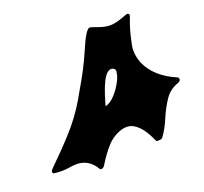

<svg xmlns="http://www.w3.org/2000/svg" viewBox="-128 -900 1117 1051"><g transform="rotate(-20 430.5 -375.0)"><path d="M290 0Q285.2 0 281.7 -4.4Q242.2 -71.8 170.9 -71.8Q156.7 -71.8 137.7 -68.8Q108.9 -64 81.1 -64Q59.1 -64 38.1 -66.9Q31.7 -68.8 31.2 -76.2V-78.1Q31.2 -80.1 31.7 -82Q33.2 -86.9 43.5 -97.2Q115.7 -167 182.9 -241.2Q250 -315.4 299.3 -399.4Q312 -422.9 325.7 -445.8Q385.7 -546.9 422.4 -631.8Q472.2 -750 493.7 -750Q502.4 -750 534.7 -737.8Q572.8 -722.7 606.4 -722.7Q640.1 -722.7 695.3 -744.6Q710 -750 712.9 -750Q717.8 -750 721.7 -746.1Q724.6 -743.2 724.6 -739.3Q724.6 -736.8 723.6 -734.4Q709 -697.8 698.2 -660.2Q689.5 -629.9 679.2 -579.6Q676.3 -564.5 676.3 -548.8Q676.3 -512.2 692.4 -472.2Q734.9 -378.9 854 -328.6Q860.8 -324.7 860.8 -317.4Q860.8 -314.9 860.4 -312.5Q857.4 -303.7 845.7 -299.3Q795.4 -282.7 766.1 -239Q736.8 -195.3 714.8 -143.6Q692.4 -88.9 662.6 -48.3Q656.7 -41 648.9 -41L633.8 -39.6Q626 -39.6 623 -45.9Q586.9 -129.9 540 -157.7Q521.5 -169.4 497.6 -169.4Q483.4 -169.4 467.3 -165Q414.1 -147.5 378.9 -107.4Q343.8 -67.4 315.4 -21L309.1 -11.2Q301.3 0 290 0ZM429.7 -314.9Q458.5 -322.8 483.2 -348.9Q507.8 -375 522 -399.9Q539.6 -427.7 546.4 -451.7Q548.8 -460.4 550.3 -473.1Q550.8 -474.6 550.8 -476.6Q550.8 -487.3 539.1 -494.1Q532.7 -496.6 526.4 -496.6Q507.3 -496.6 487.8 -467.8Q461.9 -428.7 434.6 -333.5Z"/></g></svg>

Font: Weird Comic
Style: Italic
Weight: 400
Italic angle: -16°
Designer: GGBotNet
Foundry: GGBotNet
Version: 0.80